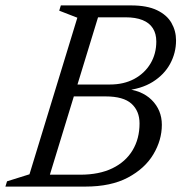

<svg xmlns="http://www.w3.org/2000/svg" viewBox="-39 -690 671 710"><path d="M290 -626 304.5 -670H445.5Q505 -670 541.8 -652.2Q578.5 -634.5 595.2 -605Q612 -575.5 612 -540.5Q612 -494.5 590.2 -454.2Q568.5 -414 525.8 -387.2Q483 -360.5 420.5 -355L414.5 -362.5Q484 -358 521.8 -320.5Q559.5 -283 559.5 -228.5Q559.5 -172 528.2 -119.5Q497 -67 434.2 -33.5Q371.5 0 276.5 0H100L114.5 -44H258Q328 -44 376.8 -67.8Q425.5 -91.5 451.2 -134.2Q477 -177 477 -233.5Q477 -279.5 447.2 -306.5Q417.5 -333.5 351 -333.5H200.5L215.5 -377.5H367.5Q419 -377.5 457.5 -398.2Q496 -419 517.5 -455Q539 -491 539 -536.5Q539 -565.5 526.2 -585.5Q513.5 -605.5 488 -615.8Q462.5 -626 425 -626ZM247 -624.5 180 -650.5 186 -670H337L132 0H-19L-13 -19.5L70 -45.5Z"/></svg>

Font: Newsreader 16pt
Style: Italic
Weight: 400
Italic angle: -17°
Designer: Hugues Gentile
Foundry: Production Type
Version: Version 1.003